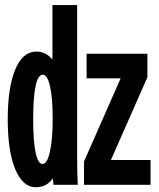

<svg xmlns="http://www.w3.org/2000/svg" viewBox="-20 -745 640 774"><path d="M195.3 0 193.4 -26.4Q168.5 9.8 124 9.8Q71.8 9.8 41.5 -62.7Q11.2 -135.3 11.2 -263.2Q11.2 -391.6 41.3 -464.4Q71.3 -537.1 127 -537.1Q164.6 -537.1 191.4 -504.9V-724.6H291V-115.2Q291 -41.5 293.5 0ZM192.4 -266.6Q192.4 -351.1 181.6 -397.5Q170.9 -443.8 152.8 -443.8Q113.8 -443.8 113.8 -263.2Q113.8 -173.3 123.8 -128.7Q133.8 -84 151.4 -84Q170.4 -84 181.4 -134Q192.4 -184.1 192.4 -266.6ZM318.8 0V-94.2L466.3 -429.2H329.1V-528.3H574.2V-433.6L427.2 -100.1H586.9V0Z"/></svg>

Font: Cousine
Style: Bold
Weight: 700
Monospace: yes
Designer: Steve Matteson
Foundry: Ascender Corporation
Version: Version 1.20